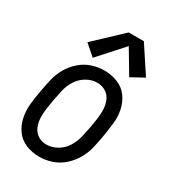

<svg xmlns="http://www.w3.org/2000/svg" viewBox="-188 -867 875 976"><g transform="rotate(30 250.0 -379.5)"><path d="M182 -564 119 -619 276 -767H365L467 -612L392 -571L311 -707ZM197 8Q156 8 119 -7Q82 -22 59.5 -53.5Q37 -85 29 -124Q21 -163 25.5 -204.5Q30 -246 38 -288Q44 -323 52.5 -359Q61 -395 80 -428.5Q99 -462 128.5 -488Q158 -514 194 -526Q230 -538 268 -538Q308 -538 345.5 -523Q383 -508 405.5 -476.5Q428 -445 436 -406Q444 -367 439 -325.5Q434 -284 427 -242Q421 -207 412.5 -171Q404 -135 384.5 -101.5Q365 -68 335.5 -42Q306 -16 269.5 -4Q233 8 197 8ZM198 -64Q230 -64 260.5 -81.5Q291 -99 309 -128.5Q327 -158 334.5 -189.5Q342 -221 348 -252L349 -257L350 -266L352 -275L353 -284L357 -307Q361 -335 360 -362Q359 -389 349 -413.5Q339 -438 316.5 -452Q294 -466 267 -466Q234 -466 204 -448.5Q174 -431 155.5 -401.5Q137 -372 130 -340.5Q123 -309 117 -278Q112 -250 108 -222.5Q104 -195 105 -168Q106 -141 116 -116.5Q126 -92 148 -78Q170 -64 198 -64Z"/></g></svg>

Font: Iosevka SS08
Style: Italic
Weight: 400
Italic angle: -10°
Monospace: yes
Designer: Belleve Invis
Foundry: Belleve Invis
Version: 2.1.0; ttfautohint (v1.8.2)